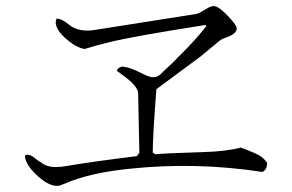

<svg xmlns="http://www.w3.org/2000/svg" viewBox="-20 -666 960 631"><path d="M858 -131Q858 -108 842 -101Q625 -134 412 -112Q277 -99 194 -63Q176 -55 168 -55Q136 -55 95 -96Q62 -129 62 -155Q75 -163 96 -145Q108 -135 114 -133Q132 -117 164 -117Q180 -117 196 -120Q278 -134 430 -153L438 -164L434 -359Q434 -383 382 -420Q369 -430 364 -433Q366 -443 380 -447Q404 -447 448 -424Q472 -412 484 -412Q500 -412 516 -430L520 -434Q521 -435 558 -470Q560 -473 562 -475Q620 -531 658 -580L656 -584Q418 -547 338 -527Q296 -517 258 -505Q228 -510 192 -543Q154 -579 166 -605Q182 -605 204 -587Q233 -562 280 -566Q286 -567 294 -568L624 -620Q633 -621 660 -638Q673 -646 682 -646Q700 -646 736 -606Q757 -583 758 -573Q758 -556 729 -545Q709 -538 704 -534L636 -478L494 -373Q482 -219 482 -164L492 -159Q514 -162 643 -166Q722 -168 772 -181Q825 -161 839 -151Q850 -142 858 -131Z"/></svg>

Font: cwTeXKai
Style: Medium
Weight: 500
Version: Version 1.17